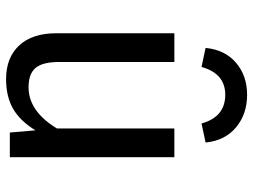

<svg xmlns="http://www.w3.org/2000/svg" viewBox="-118 -682 812 615"><g transform="rotate(90 287.5 -374.0)"><path d="M483 0H404L397 -82Q367 -33 328 -10.5Q289 12 233 12Q164 12 125 -30Q86 -72 86 -149V-527H178V-159Q178 -105 197 -82.5Q216 -60 259 -60Q336 -60 391 -151V-527H483ZM436 -627 375 -614Q354 -690 283 -690Q215 -690 194 -614L133 -627Q139 -689 180.5 -724.5Q222 -760 283 -760Q345 -760 387.5 -724.5Q430 -689 436 -627Z"/></g></svg>

Font: Fira Sans
Style: Regular
Weight: 400
Designer: bBox Type GmbH & Carrois Corporate GbR & Edenspiekermann AG
Foundry: bBox Type GmbH & Carrois Corporate GbR & Edenspiekermann AG
Version: Version 4.301